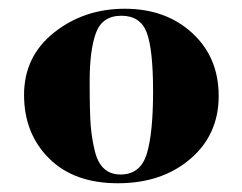

<svg xmlns="http://www.w3.org/2000/svg" viewBox="-20 -485 554 439"><path d="M265.5 -465Q359 -465 419.5 -409.5Q480 -354 480 -265.5Q480 -177 415 -121.5Q350 -66 249.5 -66Q149 -66 92 -123Q35 -180 35 -268Q35 -356 103.5 -410.5Q172 -465 265.5 -465ZM197 -139Q210 -86 255.5 -86Q301 -86 315.5 -133Q330 -180 330 -276Q330 -372 315.5 -410.5Q301 -449 257.5 -449Q214 -449 199.5 -410Q185 -371 185 -299Q185 -227 187.5 -197Q190 -167 197 -139Z"/></svg>

Font: Rozha One
Style: Regular
Weight: 400
Designer: Tim Donaldson, Indian Type Foundry
Foundry: Indian Type Foundry
Version: Version 1.300;PS 1.0;hotconv 1.0.78;makeotf.lib2.5.61930; tt